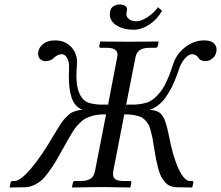

<svg xmlns="http://www.w3.org/2000/svg" viewBox="-20 -830 980 851"><path d="M836.9 -20 832 1 766.1 0Q748.5 0 734.9 -5.6Q721.2 -11.2 710.9 -23.2Q700.7 -35.2 693.6 -48.8Q686.5 -62.5 680.7 -85.4Q674.8 -108.4 670.9 -128.4Q667 -148.4 662.1 -180.2Q658.2 -206.5 655.3 -220.7Q652.3 -234.9 647.5 -252.9Q642.6 -271 637 -279.8Q631.3 -288.6 622.1 -298.6Q612.8 -308.6 600.3 -313Q587.9 -317.4 570.8 -320.3Q553.7 -323.2 530.8 -323.2L481.9 -70.8Q481 -66.9 481 -58.1Q481 -42.5 491.9 -35.2Q502.9 -27.8 527.8 -27.8H555.2Q562 -27.8 562 -20L558.1 -1L556.2 1Q469.2 -1 430.2 -1L300.8 1L298.8 -1L303.2 -20Q304.7 -27.8 312 -27.8H337.9Q367.7 -27.8 382.3 -38.6Q397 -49.3 400.9 -70.8L450.2 -323.2Q430.2 -323.2 414.3 -321.5Q398.4 -319.8 384.3 -314.9Q370.1 -310.1 359.9 -305.2Q349.6 -300.3 338.4 -289.6Q327.1 -278.8 319.8 -270.5Q312.5 -262.2 301.8 -245.1Q291 -228 284.2 -215.8Q277.3 -203.6 264.2 -180.2Q243.2 -141.6 229.5 -118.7Q215.8 -95.7 197.8 -70.3Q179.7 -44.9 164.6 -31.5Q149.4 -18.1 130.1 -9.3Q110.8 -0.5 89.8 0L23.9 1L22.9 -1L26.9 -20Q28.3 -27.8 36.1 -27.8H44.9Q70.3 -27.8 117.2 -82.8Q164.1 -137.7 221.2 -235.8Q232.4 -254.4 236.6 -261.2Q240.7 -268.1 250.7 -283Q260.7 -297.9 266.4 -303.7Q272 -309.6 282 -319.1Q292 -328.6 300.8 -332.5Q309.6 -336.4 321.3 -339.6Q333 -342.8 346.2 -342.8Q327.1 -350.1 314.5 -365.5Q301.8 -380.9 295.7 -402.8Q289.6 -424.8 287.4 -445.3Q285.2 -465.8 285.2 -491.2Q285.2 -520 286.1 -533.2V-537.1Q286.1 -558.6 276.9 -574.2Q267.6 -589.8 252.9 -589.8Q236.3 -589.8 216.8 -571.8Q204.1 -559.1 181.2 -559.1Q168 -559.1 158.4 -568.1Q148.9 -577.1 148.9 -591.8Q148.9 -598.1 149.9 -601.1Q153.3 -621.1 172.1 -636Q190.9 -650.9 224.1 -650.9Q268.1 -650.9 294.9 -622.6Q321.8 -594.2 321.8 -551.8Q321.8 -550.8 321.3 -548.1Q320.8 -545.4 320.8 -543.9Q318.8 -511.7 318.8 -493.2Q318.8 -408.2 359.9 -380.9Q369.6 -374 389.2 -370.4Q408.7 -366.7 421.4 -366.5Q434.1 -366.2 459 -366.2L499 -574.2Q501 -584 501 -586.9Q501 -618.2 453.1 -618.2H426.8Q418.5 -618.2 419.9 -626L423.8 -645L425.8 -646Q512.7 -645 551.8 -645L681.2 -646L683.1 -645L679.2 -626Q677.7 -618.2 668.9 -618.2H643.1Q613.3 -618.2 598.6 -607.2Q584 -596.2 580.1 -574.2L532.2 -330.1L540 -366.2Q564.9 -366.2 577.6 -366.5Q590.3 -366.7 611.1 -370.4Q631.8 -374 644 -380.9Q661.1 -390.1 675.8 -405.5Q690.4 -420.9 700 -435.1Q709.5 -449.2 719.7 -472.2Q730 -495.1 734.4 -507.6Q738.8 -520 747.1 -543.9Q760.7 -588.9 799.6 -619.9Q838.4 -650.9 884.8 -650.9Q913.6 -650.9 926.8 -639.2Q939.9 -627.4 939.9 -609.9Q939.9 -604 939 -601.1Q936 -583 921.6 -571Q907.2 -559.1 892.1 -559.1Q869.1 -559.1 860.8 -571.8Q849.6 -589.8 832 -589.8Q817.4 -589.8 801.5 -572.8Q785.6 -555.7 776.9 -533.2Q770 -513.2 766.6 -503.7Q763.2 -494.1 754.4 -472.7Q745.6 -451.2 739 -439Q732.4 -426.8 721.2 -408.9Q710 -391.1 699.2 -379.9Q688.5 -368.7 673.8 -358.4Q659.2 -348.1 643.1 -342.8Q655.8 -342.8 666 -339.8Q676.3 -336.9 683.6 -333Q690.9 -329.1 697.3 -320.3Q703.6 -311.5 707 -305.2Q710.4 -298.8 714.6 -285.4Q718.8 -272 720.7 -264.4Q722.7 -256.8 726.1 -240.2Q726.6 -237.3 727.1 -235.8Q745.6 -137.7 771 -82.8Q796.4 -27.8 821.8 -27.8H831.1Q838.4 -27.8 836.9 -20ZM680.2 -797.9 698.2 -782.2Q676.8 -744.1 642.1 -721.2Q607.4 -698.2 571.8 -698.2Q526.9 -698.2 496.8 -717.3Q466.8 -736.3 466.8 -766.1Q466.8 -790.5 480.2 -800.3Q493.7 -810.1 509.8 -810.1Q524.9 -810.1 533.9 -804.4Q543 -798.8 543 -789.1Q543 -784.2 541.5 -778.8Q540 -773.4 540 -769Q540 -754.4 552 -745.1Q564 -735.8 585 -735.8Q605.5 -735.8 633.3 -753.7Q661.1 -771.5 680.2 -797.9Z"/></svg>

Font: Common Serif
Style: Bold Italic
Weight: 700
Italic angle: -12°
Designer: Philipp H. Poll, Khaled Hosny
Foundry: Stefan Peev, Context Ltd.
Version: Version 1.026